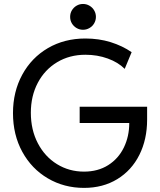

<svg xmlns="http://www.w3.org/2000/svg" viewBox="-20 -917 788 945"><path d="M43.9 -360.4Q43.9 -465.3 89.4 -549.1Q134.8 -632.8 215.8 -680.2Q296.9 -727.5 400.4 -727.5Q466.8 -727.5 524.7 -709.5Q582.5 -691.4 627.9 -660.2L593.8 -578.1Q561.5 -610.4 510.5 -628.9Q459.5 -647.5 400.4 -647.5Q322.3 -647.5 261.2 -610.8Q200.2 -574.2 166 -509.3Q131.8 -444.3 131.8 -362.3Q131.8 -277.8 166.3 -211.9Q200.7 -146 260.5 -109.1Q320.3 -72.3 393.6 -72.3Q461.9 -72.3 512.5 -104.2Q563 -136.2 589.6 -190.9Q616.2 -245.6 616.2 -311.5H372.1V-391.6H704.1V-328.1Q704.1 -231 666 -154.8Q627.9 -78.6 557.4 -35.4Q486.8 7.8 393.6 7.8Q295.4 7.8 215.6 -39.1Q135.7 -85.9 89.8 -169.7Q43.9 -253.4 43.9 -360.4ZM325.2 -834Q325.2 -851.6 333.7 -866Q342.3 -880.4 356.7 -888.9Q371.1 -897.5 388.7 -897.5Q405.8 -897.5 420.4 -888.9Q435.1 -880.4 443.6 -865.7Q452.1 -851.1 452.1 -834Q452.1 -816.9 443.6 -802.2Q435.1 -787.6 420.4 -779.1Q405.8 -770.5 388.7 -770.5Q371.1 -770.5 356.7 -779.1Q342.3 -787.6 333.7 -802Q325.2 -816.4 325.2 -834Z"/></svg>

Font: Reddit Sans Strawberry
Style: Regular
Weight: 400
Designer: Stephen Hutchings
Foundry: Reddit
Version: Version 1.013